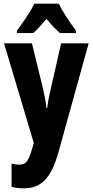

<svg xmlns="http://www.w3.org/2000/svg" viewBox="-20 -786 506 1046"><path d="M300 -766H167C150 -729 101 -656 72 -619V-606H161C180 -622 205 -649 233 -683C261 -650 285 -624 307 -606H394V-619C356 -670 322 -722 300 -766ZM2 -550 164 -7 158 15C134 95 123 111 83 111C70 111 56 109 43 105V232C64 237 85 240 109 240C203 240 258 187 298 45L463 -550H313L255 -295C245 -253 240 -222 237 -197H233C231 -224 224 -261 216 -296L154 -550Z"/></svg>

Font: Noto Sans Thai Looped ExtraCondensed ExtraBold
Style: Regular
Weight: 800
Width: 2
Designer: Sasikarn Vongin, Ben Mitchell
Foundry: The Fontpad Ltd
Version: Version 1.001